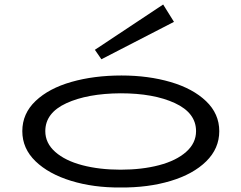

<svg xmlns="http://www.w3.org/2000/svg" viewBox="-20 -819 1071 852"><path d="M79 -237Q79 -315 138 -371Q197 -427 297 -455.5Q397 -484 519 -484Q638 -484 737 -455Q836 -426 894.5 -370Q953 -314 953 -237Q953 -160 895 -103Q837 -46 737 -16Q637 14 515 13Q395 14 295.5 -16.5Q196 -47 137.5 -103.5Q79 -160 79 -237ZM850 -237Q850 -318 756 -361.5Q662 -405 515 -405Q368 -404 274.5 -361Q181 -318 181 -237Q181 -184 225 -145Q269 -106 345 -86Q421 -66 515 -66Q610 -66 686 -86Q762 -106 806 -145Q850 -184 850 -237ZM430 -556 752 -722 704 -799 401 -598Z"/></svg>

Font: BioRhyme Expanded
Style: Regular
Weight: 400
Width: 7
Designer: Aoife Mooney
Foundry: Aoife Mooney Type
Version: Version 1.000